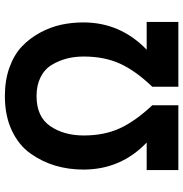

<svg xmlns="http://www.w3.org/2000/svg" viewBox="-2 -750 752 788"><g transform="rotate(-90 374.0 -356.0)"><path d="M412 -107Q478 -176 507 -240Q536 -304 536 -389Q536 -426 527.5 -458.5Q519 -491 501.5 -520Q484 -549 451 -565.5Q418 -582 374 -582Q289 -582 250.5 -526Q212 -470 212 -388Q212 -304 241.5 -240Q271 -176 336 -107V0H70V-130H183Q72 -236 72 -390Q72 -450 88 -504.5Q104 -559 138 -607Q172 -655 232.5 -683.5Q293 -712 374 -712Q439 -712 491.5 -693Q544 -674 577.5 -642Q611 -610 634 -567.5Q657 -525 666.5 -481Q676 -437 676 -390Q676 -238 564 -130H678V0H412Z"/></g></svg>

Font: ReCut ExtraBold
Style: Regular
Weight: 800
Designer: Giant Group (for alternate capitals set)
Version: Version 2.002;FEAKit 1.0